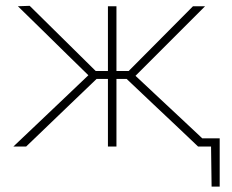

<svg xmlns="http://www.w3.org/2000/svg" viewBox="-20 -516 816 676"><path d="M725 141 723 -6 737.5 0H687V-29Q703.5 -29 720.2 -29Q737 -29 753.5 -29Q753.5 -7.5 753.5 14.2Q753.5 36 753.5 57.5Q753.5 78.5 753.5 99.2Q753.5 120 753.5 141ZM27 0Q72 -43 116.8 -85.2Q161.5 -127.5 205.5 -169.5L299.5 -259L302.5 -240L216.5 -324Q173 -367 130.2 -408.8Q87.5 -450.5 43 -494L84.5 -495.5Q122 -458.5 160.2 -420.8Q198.5 -383 236 -346L317 -266H367V-238H320L224.5 -146.5Q186.5 -110 148.2 -73.2Q110 -36.5 72 0ZM360 0Q360 -56.5 360 -108.5Q360 -160.5 360 -221V-271Q360 -332 360 -385Q360 -438 360 -494H390Q390 -438 390 -384.8Q390 -331.5 390 -271V-221Q390 -160.5 390 -108.5Q390 -56.5 390 0ZM677.5 0Q637 -38.5 599 -74.5Q561 -110.5 521 -148L426 -238H383V-266H433L512.5 -346Q549 -383 586.2 -420.2Q623.5 -457.5 659.5 -494H702Q659.5 -451.5 617 -409Q574.5 -366.5 533 -325L448 -240L446.5 -259L541.5 -170Q587 -127.5 632.2 -85.2Q677.5 -43 723 0Z"/></svg>

Font: Commissioner Thin
Style: Regular
Weight: 100
Designer: Kostas Bartsokas
Foundry: Kostas Bartsokas
Version: Version 1.001;gftools[0.9.23]